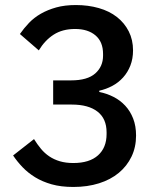

<svg xmlns="http://www.w3.org/2000/svg" viewBox="-20 -730 640 762"><path d="M262 -411Q327 -411 358 -438.5Q389 -466 389 -509V-516Q389 -564 359 -589.5Q329 -615 278 -615Q228 -615 193 -592.5Q158 -570 134 -530L59 -595Q75 -618 95 -639Q115 -660 142 -675.5Q169 -691 203 -700.5Q237 -710 281 -710Q330 -710 372 -698Q414 -686 444 -662.5Q474 -639 491 -605.5Q508 -572 508 -530Q508 -497 497.5 -470Q487 -443 468.5 -422.5Q450 -402 425.5 -389Q401 -376 374 -370V-365Q404 -359 430.5 -345.5Q457 -332 477 -310.5Q497 -289 508.5 -259.5Q520 -230 520 -192Q520 -146 502 -108.5Q484 -71 451.5 -44Q419 -17 373 -2.5Q327 12 271 12Q222 12 185 1.5Q148 -9 119.5 -26.5Q91 -44 69.5 -66.5Q48 -89 32 -113L115 -178Q128 -157 142.5 -139.5Q157 -122 175.5 -109.5Q194 -97 217.5 -90Q241 -83 271 -83Q335 -83 369 -113.5Q403 -144 403 -198V-205Q403 -259 367 -287Q331 -315 265 -315H191V-411Z"/></svg>

Font: IBM Plex Sans Arabic Medm
Style: Regular
Weight: 500
Designer: Mike Abbink, Paul van der Laan, Pieter van Rosmalen, Wael Morcos, Khajak Apelian
Foundry: Bold Monday
Version: Version 1.005